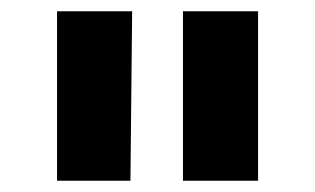

<svg xmlns="http://www.w3.org/2000/svg" viewBox="-20 -790 558 340"><path d="M81 -770H214L211 -470H81ZM304 -770H437V-470H304Z"/></svg>

Font: Enso SemiBold
Style: Regular
Weight: 600
Designer: Coji Morishita
Foundry: UNDERFOREST DESIGN
Version: Version 1.000